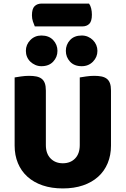

<svg xmlns="http://www.w3.org/2000/svg" viewBox="-20 -1040 704 1076"><path d="M602 -224Q602 -170 583.5 -125.5Q565 -81 530 -49.5Q495 -18 445 -1Q395 16 332 16Q269 16 219 -1Q169 -18 134 -49.5Q99 -81 80.5 -125.5Q62 -170 62 -224V-606Q73 -608 97 -611.5Q121 -615 143 -615Q166 -615 183.5 -611.5Q201 -608 213 -599Q225 -590 231 -574Q237 -558 237 -532V-227Q237 -179 263.5 -152Q290 -125 332 -125Q375 -125 401 -152Q427 -179 427 -227V-606Q438 -608 462 -611.5Q486 -615 508 -615Q531 -615 548.5 -611.5Q566 -608 578 -599Q590 -590 596 -574Q602 -558 602 -532ZM175 -892Q170 -903 164.5 -919.5Q159 -936 159 -954Q159 -991 174 -1005.5Q189 -1020 214 -1020H479Q487 -1009 491 -992.5Q495 -976 495 -958Q495 -921 480.5 -906.5Q466 -892 441 -892ZM125 -755Q125 -790 150 -815.5Q175 -841 212 -841Q254 -841 278 -815.5Q302 -790 302 -755Q302 -720 278 -694.5Q254 -669 212 -669Q194 -669 178 -676Q162 -683 150 -694.5Q138 -706 131.5 -721.5Q125 -737 125 -755ZM349 -755Q349 -790 372.5 -815.5Q396 -841 438 -841Q457 -841 473 -834Q489 -827 501 -815Q513 -803 519.5 -787.5Q526 -772 526 -755Q526 -720 501 -694.5Q476 -669 438 -669Q396 -669 372.5 -694.5Q349 -720 349 -755Z"/></svg>

Font: Baloo Bhaijaan
Style: Regular
Weight: 400
Designer: Devika Bhansali and Ek Type
Foundry: Ek Type
Version: Version 1.443;PS 1.000;hotconv 16.6.51;makeotf.lib2.5.65220;